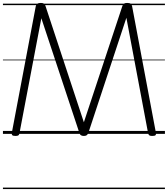

<svg xmlns="http://www.w3.org/2000/svg" viewBox="-20 -910 1141 1305"><path d="M86 14Q69 14 63.5 9Q58 4 61 -11L223 -867Q226 -880 233.5 -885Q241 -890 258 -890Q271 -890 278.5 -885.5Q286 -881 290 -867L550 -79L811 -867Q815 -880 822 -885Q829 -890 844 -890Q861 -890 868 -885Q875 -880 878 -867L1039 -11Q1042 4 1037 9Q1032 14 1014 14Q1001 14 995 10Q989 6 986 -8L839 -789L581 -8Q576 5 569 9.5Q562 14 550 14Q538 14 530.5 9.5Q523 5 519 -8L261 -786L113 -8Q111 6 105 10Q99 14 86 14ZM0 365H1101V375H0ZM0 -20H1101V0H0ZM0 -505H1101V-500H0ZM0 -885H1101V-875H0Z"/></svg>

Font: Playwrite IT Moderna Guides
Style: Regular
Weight: 400
Designer: Veronika Burian, José Scaglione
Foundry: TypeTogether
Version: Version 1.003